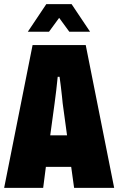

<svg xmlns="http://www.w3.org/2000/svg" viewBox="-20 -905 570 925"><path d="M114 -752 203 -885H325L414 -752H314L265 -819L216 -752ZM0 0 137 -688H393L530 0H337L323 -101H201L188 0ZM222 -253H303L282 -407Q281 -419 278.5 -441.5Q276 -464 273 -489.5Q270 -515 267 -535H258Q255 -507 251 -470Q247 -433 243 -407Z"/></svg>

Font: Archivo ExtraCondensed Black
Style: Regular
Weight: 900
Width: 2
Designer: Hector Gatti
Foundry: Omnibus-Type
Version: Version 2.001; ttfautohint (v1.8.3)